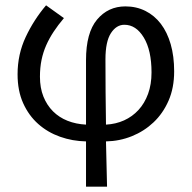

<svg xmlns="http://www.w3.org/2000/svg" viewBox="-20 -522 720 721"><path d="M303 179V9Q252 8 205.5 -8.5Q159 -25 123.5 -56.5Q88 -88 67 -134.5Q46 -181 46 -243Q46 -318 76.5 -383Q107 -448 153 -502L220 -454Q198 -428 181.5 -403Q165 -378 153.5 -352Q142 -326 136 -297Q130 -268 130 -234Q130 -192 143 -159.5Q156 -127 179 -104Q202 -81 233.5 -68.5Q265 -56 303 -54V-296Q303 -399 344.5 -448.5Q386 -498 451 -498Q492 -498 526 -481Q560 -464 584 -432.5Q608 -401 621 -356Q634 -311 634 -254Q634 -192 613 -144Q592 -96 556.5 -62.5Q521 -29 475 -10.5Q429 8 378 9Q379 52 380 94.5Q381 137 382 179ZM376 -299Q376 -238 376.5 -177Q377 -116 378 -54Q415 -56 446 -70Q477 -84 500 -109Q523 -134 536 -169.5Q549 -205 549 -250Q549 -333 520 -381Q491 -429 447 -429Q417 -429 396.5 -397.5Q376 -366 376 -299Z"/></svg>

Font: Processing Sans Pro
Style: Regular
Weight: 400
Designer: Paul D. Hunt
Foundry: Adobe Systems Incorporated
Version: Version 2.020;PS 2.000;hotconv 1.0.86;makeotf.lib2.5.63406